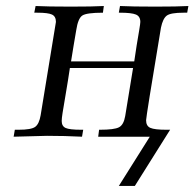

<svg xmlns="http://www.w3.org/2000/svg" viewBox="-20 -450 640 632"><path d="M24.9 0 28.8 -22.9Q28.8 -22.9 41 -22.9Q83 -22.9 95.9 -32.5Q108.9 -42 113.8 -70.8Q163.6 -372.6 164.1 -377.9Q164.1 -396 151.1 -402.1Q138.2 -408.2 103 -408.2H92.8L97.2 -430.2Q136.2 -428.2 212.9 -428.2Q286.1 -428.2 321.8 -430.2L318.8 -408.2Q264.6 -408.2 250.7 -398.7Q236.8 -389.2 231 -351.1Q228 -335 222.4 -300.5Q216.8 -266.1 213.9 -248H421.9Q424.8 -270 429.9 -301Q435.1 -332 438.5 -352.5Q441.9 -373 441.9 -377.9Q441.9 -396 427.5 -402.1Q413.1 -408.2 375 -408.2H371.1L375 -430.2Q414.1 -428.2 491.2 -428.2Q564.5 -428.2 600.1 -430.2L596.2 -408.2H584Q542 -408.2 529.1 -398.7Q516.1 -389.2 509.8 -358.9Q460.9 -65.9 460.9 -54.2Q460.9 -35.2 474.9 -29.1Q488.8 -22.9 527.8 -22.9H540L423.8 162.1H371.1L473.1 0H303.2L306.2 -22.9H309.1Q356 -22.9 371.6 -31Q387.2 -39.1 392.1 -67.9Q417 -217.8 418 -226.1H210Q204.1 -186 196.5 -141.6Q189 -97.2 186 -78.6Q183.1 -60.1 183.1 -51.8Q183.1 -34.7 196 -28.8Q209 -22.9 247.1 -22.9H253.9L250 0Q192.9 -2.9 134.8 -2.9Q124 -2.9 24.9 0Z"/></svg>

Font: CMU Serif Extra
Style: RomanSlanted
Weight: 500
Italic angle: -9.46001°
Version: Version 0.7.0